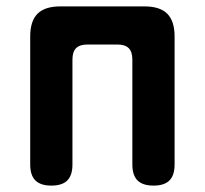

<svg xmlns="http://www.w3.org/2000/svg" viewBox="-20 -570 640 600"><path d="M140.6 10Q106.9 10 90.6 -6.1Q74.4 -22.3 74.4 -56V-456Q74.4 -504.2 97.3 -527.1Q120.2 -550 168.4 -550H431.6Q479.8 -550 502.7 -527.1Q525.6 -504.2 525.6 -456V-56Q525.6 -22.3 509.5 -6.1Q493.4 10 459.8 10Q426.1 10 409.8 -6.1Q393.6 -22.3 393.6 -56V-383.9Q393.6 -408.1 382.2 -419.5Q370.8 -430.9 346.6 -430.9H253.4Q229.2 -430.9 217.8 -419.5Q206.4 -408.1 206.4 -383.9V-56Q206.4 -22.3 190.3 -6.1Q174.2 10 140.6 10Z"/></svg>

Font: Maple Mono
Style: Regular
Weight: 400
Monospace: yes
Designer: subframe7536
Version: Version 7.300